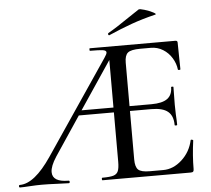

<svg xmlns="http://www.w3.org/2000/svg" viewBox="-60 -847 994 905"><g transform="rotate(-5 436.5 -394.0)"><path d="M823 -154Q826 -154 828.5 -152.5Q831 -151 831 -150Q821 -78 821 -15Q821 -7 818 -3.5Q815 0 806 0H389Q386 0 386 -6Q386 -12 389 -12Q425 -12 441.5 -17Q458 -22 464 -36.5Q470 -51 470 -81V-314H304L181 -130Q153 -87 153 -59Q153 -12 229 -12Q234 -12 234 -6Q234 0 229 0Q210 0 174 -2Q132 -4 101 -4Q77 -4 45 -2Q17 0 -1 0Q-6 0 -6 -6Q-6 -12 -1 -12Q68 -12 149 -132L448 -574Q460 -591 460 -599Q460 -608 444 -610.5Q428 -613 383 -613Q381 -613 381 -619Q381 -625 383 -625H788Q798 -625 798 -616L800 -489Q800 -487 794.5 -486.5Q789 -486 788 -489Q785 -517 769 -543.5Q753 -570 727 -586Q701 -602 670 -602H620Q576 -602 561 -589.5Q546 -577 546 -543V-337H650Q701 -337 725 -354.5Q749 -372 749 -409Q749 -411 754.5 -411Q760 -411 760 -409L759 -325L760 -280Q762 -248 762 -230Q762 -227 756 -227Q750 -227 750 -230Q750 -273 725.5 -293.5Q701 -314 647 -314H546V-85Q546 -49 560 -36Q574 -23 614 -23H678Q726 -23 766.5 -60Q807 -97 819 -152Q819 -154 823 -154ZM470 -337V-562L319 -337ZM480 -678Q476 -678 475 -682.5Q474 -687 477 -689Q513 -709 580 -755Q612 -777 628 -787Q633 -790 656 -783Q679 -776 696 -767Q713 -758 704 -756Q642 -741 590.5 -722.5Q539 -704 482 -679Z"/></g></svg>

Font: Cormorant SC Medium
Style: Regular
Weight: 500
Designer: Christian Thalmann (Catharsis Fonts)
Version: Version 3.000